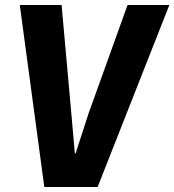

<svg xmlns="http://www.w3.org/2000/svg" viewBox="-20 -747 696 767"><path d="M157 0 59 -727H226L265 -293L279 -134H282L333.5 -293L489.5 -727H656.5L370 0Z"/></svg>

Font: Spline Sans Mono
Style: Italic
Weight: 400
Italic angle: -4°
Monospace: yes
Designer: Eben Sorkin, Mirko Velimirovic
Foundry: Sorkin Type
Version: Version 1.004